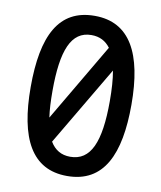

<svg xmlns="http://www.w3.org/2000/svg" viewBox="-83 -790 728 867"><g transform="rotate(10 281.5 -357.0)"><path d="M283 10C452 10 514 -131 514 -357C514 -592 443 -724 282 -724C117 -724 52 -593 52 -358C52 -122 121 10 283 10ZM152 -357C152 -543 189 -636 282 -636C320 -636 348 -621 369 -593L159 -236C154 -271 152 -311 152 -357ZM282 -78C241 -78 211 -96 190 -131L405 -495C412 -456 415 -410 415 -356C415 -168 376 -78 282 -78Z"/></g></svg>

Font: Noto Sans Mono SemiCondensed Medium
Style: Regular
Weight: 500
Width: 4
Designer: Monotype Design Team
Foundry: Monotype Imaging Inc.
Version: Version 2.014